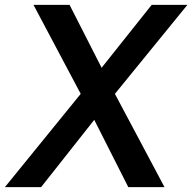

<svg xmlns="http://www.w3.org/2000/svg" viewBox="-67 -770 791 790"><path d="M460.9 0 320.8 -276.9 102.1 0H-46.9L265.1 -383.8L70.8 -750H219.2L351.1 -491.2L557.1 -750H704.1L405.8 -383.8L609.9 0Z"/></svg>

Font: Oakes Grotesk
Style: SemiBold Italic
Weight: 600
Designer: Samuel Oakes
Foundry: Samuel Oakes
Version: Version 1.0 | wf-rip DC20170320